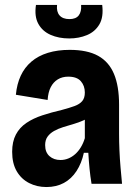

<svg xmlns="http://www.w3.org/2000/svg" viewBox="-20 -741 551 774"><path d="M167 13Q129 13 97.5 -3Q66 -19 47.5 -50.5Q29 -82 29 -129Q29 -170 44 -198.5Q59 -227 86.5 -245.5Q114 -264 150.5 -276Q187 -288 230 -298Q260 -306 280.5 -313.5Q301 -321 311.5 -333.5Q322 -346 322 -368Q322 -395 306 -413.5Q290 -432 255 -432Q231 -432 213 -421Q195 -410 184.5 -389.5Q174 -369 172 -338L44 -359Q48 -402 63.5 -435.5Q79 -469 106.5 -492.5Q134 -516 173 -528Q212 -540 261 -540Q332 -540 375.5 -516Q419 -492 439.5 -443Q460 -394 460 -319V-201Q460 -170 461.5 -135Q463 -100 466 -65.5Q469 -31 472 0H349Q344 -30 341 -60.5Q338 -91 336 -125H318Q309 -83 288.5 -51.5Q268 -20 237.5 -3.5Q207 13 167 13ZM224 -96Q240 -96 255 -102Q270 -108 283 -119.5Q296 -131 306 -147.5Q316 -164 322 -184V-280L349 -276Q335 -264 316 -255.5Q297 -247 276 -241Q255 -235 234.5 -228.5Q214 -222 198 -213Q182 -204 172 -190.5Q162 -177 162 -156Q162 -127 179.5 -111.5Q197 -96 224 -96ZM125 -721H210Q207 -694 220 -679Q233 -664 260 -664Q286 -664 297.5 -679Q309 -694 307 -721H392Q398 -672 380.5 -642.5Q363 -613 330.5 -599.5Q298 -586 259 -586Q217 -586 184 -600.5Q151 -615 134.5 -645Q118 -675 125 -721Z"/></svg>

Font: Bricolage Grotesque 24pt SemiCondensed
Style: Bold
Weight: 700
Width: 4
Designer: Mathieu Triay
Foundry: Atelier Triay
Version: Version 1.001;gftools[0.9.33.dev8+g029e19f]